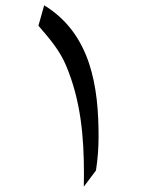

<svg xmlns="http://www.w3.org/2000/svg" viewBox="-20 -680 552 717"><path d="M123.5 -584C167.5 -533.2 203.6 -490.2 226.6 -435.5C282.2 -303.7 293.5 -167.5 293.5 -30.8C293.5 -14.6 293.5 1 293 17.1L338.4 -43.5C345.2 -87.4 348.1 -129.4 348.1 -170.9C348.1 -353 320.8 -552.7 145 -660.2Z"/></svg>

Font: Cardo
Style: Italic
Weight: 400
Designer: David J. Perry
Foundry: David J. Perry
Version: Version 0.99